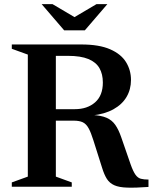

<svg xmlns="http://www.w3.org/2000/svg" viewBox="-20 -886 724 911"><path d="M335 -368Q394 -368 431 -400.2Q468 -432.5 468 -494.5Q468 -534.5 451.8 -562.8Q435.5 -591 399.2 -606Q363 -621 302.5 -621H135.5L155.5 -675H365.5Q450.5 -675 502.5 -652.2Q554.5 -629.5 578 -591.2Q601.5 -553 601.5 -506.5Q601.5 -462 580.5 -426.2Q559.5 -390.5 518.2 -367.5Q477 -344.5 416 -338V-340.5Q459.5 -338.5 485.5 -327.2Q511.5 -316 527.2 -293.2Q543 -270.5 555.5 -234L600 -105.5Q612 -72 623 -56.8Q634 -41.5 648.5 -37.8Q663 -34 684.5 -34V1Q622.5 5.5 583.8 4.2Q545 3 522.5 -7Q500 -17 487.2 -37Q474.5 -57 464.5 -89.5L423 -220.5Q411.5 -257.5 400.2 -277.8Q389 -298 372.8 -305.8Q356.5 -313.5 329.5 -313.5H152L132 -368ZM245 -675V-48L320.5 -20.5V0H36V-20.5L112 -48V-627L36 -654.5V-675ZM345 -798H322L438 -866.5H489.5L382.5 -742H284.5L177.5 -866.5H229Z"/></svg>

Font: Newsreader 24pt SemiBold
Style: Regular
Weight: 600
Designer: Hugues Gentile
Foundry: Production Type
Version: Version 1.003